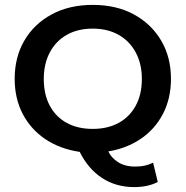

<svg xmlns="http://www.w3.org/2000/svg" viewBox="-20 -614 759 785"><path d="M529 151Q454 151 397 113.5Q340 76 306 7Q225 -5 165.5 -45Q106 -85 73 -148Q40 -211 40 -292Q40 -380 79.5 -448Q119 -516 191 -555Q263 -594 359 -594Q456 -594 527.5 -555Q599 -516 639 -448Q679 -380 679 -292Q679 -211 646 -148Q613 -85 555 -46Q497 -7 423 5Q434 30 462 48.5Q490 67 533 67Q556 67 573 63Q590 59 606 51L625 130Q604 141 579.5 146Q555 151 529 151ZM359 -87Q420 -87 465 -111.5Q510 -136 535 -182Q560 -228 560 -291Q560 -353 535 -399.5Q510 -446 465 -471.5Q420 -497 359 -497Q298 -497 253 -471.5Q208 -446 183.5 -399.5Q159 -353 159 -291Q159 -228 183.5 -182Q208 -136 253 -111.5Q298 -87 359 -87Z"/></svg>

Font: Rokkitt SemiBold SemiBold
Style: Regular
Weight: 600
Version: Version 3.103